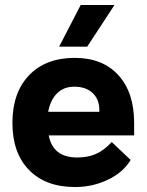

<svg xmlns="http://www.w3.org/2000/svg" viewBox="-20 -743 590 773"><path d="M520 -198H176Q185 -153 213.5 -131Q242 -109 291 -109Q334 -109 366 -123Q398 -137 430 -171L506 -99Q477 -50 415.5 -20Q354 10 282 10Q164 10 97 -58.5Q30 -127 30 -248Q30 -370 97 -440Q164 -510 281 -510Q393 -510 456.5 -440.5Q520 -371 520 -249ZM380 -299Q380 -343 353 -368.5Q326 -394 279 -394Q237 -394 210 -367.5Q183 -341 174 -293H380ZM305 -723H441L331 -555H218Z"/></svg>

Font: Sarabun ExtraBold
Style: Regular
Weight: 800
Version: Version 1.000; ttfautohint (v1.6)